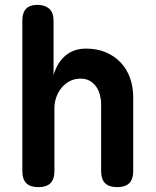

<svg xmlns="http://www.w3.org/2000/svg" viewBox="-20 -760 640 790"><path d="M203.9 -56Q203.9 -22.5 187.7 -6.3Q171.4 10 137.9 10Q104.4 10 88.1 -6.3Q71.9 -22.5 71.9 -56V-675.4Q71.9 -708.2 87.4 -724.1Q103 -740 133.7 -740Q164.4 -740 182.4 -724.1Q200.4 -708.2 200.4 -675.4V-451.8Q215.8 -503.3 249.8 -531.6Q283.8 -560 333.9 -560Q379.5 -560 415.5 -544.7Q451.4 -529.5 476.6 -502.7Q501.8 -476 515 -439.2Q528.1 -402.5 528.1 -359.5V-56Q528.1 -22.5 511.9 -6.3Q495.6 10 462.1 10Q428.6 10 412.3 -6.3Q396.1 -22.5 396.1 -56V-330.7Q396.1 -350.4 391.2 -369.3Q386.3 -388.3 375.9 -403.1Q365.6 -418 349.8 -427.2Q334 -436.5 311.2 -436.5Q287 -436.5 267 -426.1Q246.9 -415.7 233 -398.5Q219.1 -381.3 211.5 -359.6Q203.9 -337.9 203.9 -315.3Z"/></svg>

Font: Maple Mono
Style: Regular
Weight: 400
Monospace: yes
Designer: subframe7536
Version: Version 7.300